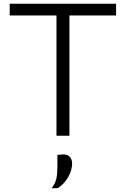

<svg xmlns="http://www.w3.org/2000/svg" viewBox="-20 -733 680 1037"><path d="M285 0V-649.5H32.5V-713H607V-649.5H355V0ZM258.5 284Q279.5 256.5 284.8 230.2Q290 204 290 163.5V103.5L324 101Q347 102 358.2 115.5Q369.5 129 369.5 149.5Q369.5 186 348.5 223Q327.5 260 293 283Z"/></svg>

Font: Commissioner Light
Style: Regular
Weight: 300
Designer: Kostas Bartsokas
Foundry: Kostas Bartsokas
Version: Version 1.000; ttfautohint (v1.8.3)